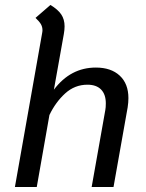

<svg xmlns="http://www.w3.org/2000/svg" viewBox="-20 -753 589 773"><path d="M497 -358Q497 -341 494 -321L437 0H349L404 -310Q406 -320 406 -337Q406 -373 387 -392.5Q368 -412 332 -412Q281 -412 242.5 -377Q204 -342 179 -290L128 0H40L149 -616Q151 -626 151 -631Q151 -645 144.5 -656Q138 -667 123 -681L183 -733Q213 -715 226.5 -695Q240 -675 240 -647Q240 -633 237 -616L197 -392Q264 -481 366 -481Q427 -481 462 -448.5Q497 -416 497 -358Z"/></svg>

Font: KoHo Medium
Style: Italic
Weight: 500
Italic angle: -10°
Designer: Cadson Demak & Katatrad Team
Foundry: Cadson Demak Co.,Ltd.
Version: Version 1.000